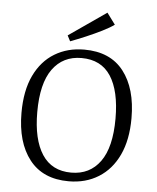

<svg xmlns="http://www.w3.org/2000/svg" viewBox="-53 -793 690 846"><g transform="rotate(5 291.5 -369.5)"><path d="M282 8Q168 8 108.5 -68Q49 -144 49 -275Q49 -373 81 -440Q113 -507 170 -541.5Q227 -576 301 -576Q416 -576 475 -500Q534 -424 534 -293Q534 -197 502.5 -130Q471 -63 414 -27.5Q357 8 282 8ZM292 -538Q210 -538 164 -474.5Q118 -411 118 -284Q118 -163 161 -97Q204 -31 290 -31Q372 -31 418 -94.5Q464 -158 464 -285Q464 -407 421.5 -472.5Q379 -538 292 -538ZM235 -607 222 -632 388 -747 425 -697Q406 -683 373 -666.5Q340 -650 303.5 -634.5Q267 -619 235 -607Z"/></g></svg>

Font: Rasa Light
Style: Regular
Weight: 300
Designer: Anna Giedrys (Yrsa+Rasa design), David Brezina (Yrsa art-direction, Rasa art-direction, design)
Foundry: Rosetta Type Foundry
Version: Version 2.004